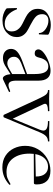

<svg xmlns="http://www.w3.org/2000/svg" viewBox="568 -1006 450 1626"><g transform="rotate(90 793.0 -193.0)"><path d="M191 -226Q225 -209 245.5 -196Q266 -183 280 -161.5Q294 -140 294 -110Q294 -60 255.5 -24.5Q217 11 152 11Q99 11 56 -19Q50 -24 50 -31L48 -109Q48 -111 53 -112Q58 -113 59 -110Q78 -60 109 -34Q140 -8 181 -8Q212 -8 229 -22.5Q246 -37 246 -66Q246 -94 233.5 -113.5Q221 -133 203 -145Q185 -157 153 -172Q120 -188 101 -201Q82 -214 68.5 -235Q55 -256 55 -287Q55 -341 95.5 -369.5Q136 -398 191 -398Q230 -398 264 -383Q274 -379 274 -372L273 -341Q271 -315 271 -299Q271 -297 265.5 -297Q260 -297 260 -299Q260 -331 226 -354.5Q192 -378 155 -378Q130 -378 115 -365Q100 -352 100 -325Q100 -290 123 -269.5Q146 -249 191 -226Z M753 -54Q757 -54 758.5 -49.5Q760 -45 756 -43L653 6Q647 8 644 8Q631 8 621 -9.5Q611 -27 608 -57L556 -24Q532 -7 512.5 0Q493 7 472 7Q435 7 414.5 -12.5Q394 -32 394 -62Q394 -92 418 -114Q442 -136 497 -157L607 -197V-264Q607 -377 544 -377Q510 -377 492.5 -354.5Q475 -332 469 -303Q465 -284 457.5 -273Q450 -262 431 -262Q415 -262 406.5 -271Q398 -280 398 -292Q398 -316 429 -340Q460 -364 503 -380Q546 -396 580 -396Q621 -396 642 -370Q663 -344 663 -295V-108Q663 -73 672 -56.5Q681 -40 701 -40Q718 -40 751 -54ZM607 -71V-76V-183L514 -147Q487 -136 474 -121.5Q461 -107 461 -87Q461 -62 476 -46Q491 -30 517 -30Q537 -30 564 -46Z M1176 -374Q1151 -374 1133.5 -358Q1116 -342 1099 -301L974 -1Q973 3 963 3Q953 3 952 -1L812 -303Q792 -346 778.5 -360Q765 -374 745 -374Q742 -374 742 -380Q742 -386 745 -386Q764 -386 775 -385L814 -384L879 -385Q894 -386 919 -386Q922 -386 922 -380Q922 -374 919 -374Q859 -374 859 -350Q859 -343 863 -335L985 -76L1079 -306Q1086 -325 1086 -335Q1086 -355 1067 -364.5Q1048 -374 1007 -374Q1005 -374 1005 -380Q1005 -386 1007 -386Q1034 -386 1048 -385L1108 -384L1144 -385Q1154 -386 1176 -386Q1178 -386 1178 -380Q1178 -374 1176 -374Z M1539 -57Q1542 -57 1544 -53Q1546 -49 1544 -47Q1480 12 1398 12Q1340 12 1299 -14.5Q1258 -41 1236.5 -85.5Q1215 -130 1215 -181Q1215 -240 1243.5 -289Q1272 -338 1320 -366.5Q1368 -395 1426 -395Q1483 -395 1512.5 -365Q1542 -335 1542 -280Q1542 -267 1539.5 -261Q1537 -255 1531 -255L1283 -254Q1281 -232 1281 -218Q1281 -131 1322 -77Q1363 -23 1437 -23Q1467 -23 1487.5 -31Q1508 -39 1537 -56ZM1285 -267 1475 -271Q1475 -322 1453 -348.5Q1431 -375 1392 -375Q1350 -375 1322 -346.5Q1294 -318 1285 -267Z"/></g></svg>

Font: Cormorant Garamond
Style: Regular
Weight: 400
Designer: Christian Thalmann (Catharsis Fonts)
Version: Version 3.000